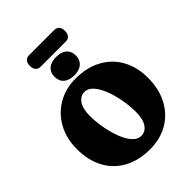

<svg xmlns="http://www.w3.org/2000/svg" viewBox="-294 -1195 1345 1345"><g transform="rotate(-45 378.0 -523.0)"><path d="M363 -710Q474.5 -710 556 -665.5Q637.5 -621 681.8 -541Q726 -461 726 -355Q726 -246 683 -163.8Q640 -81.5 562.8 -35.8Q485.5 10 382.5 10Q271.5 10 190 -34.2Q108.5 -78.5 64.2 -160.2Q20 -242 20 -354Q20 -458 64 -538.2Q108 -618.5 185.2 -664.2Q262.5 -710 363 -710ZM497.5 -247Q497.5 -289.5 490.8 -337.5Q484 -385.5 471 -432Q458 -478.5 439 -516.5Q420 -554.5 395.5 -577.2Q371 -600 341 -600Q300 -600 274.2 -562.2Q248.5 -524.5 248.5 -453Q248.5 -410.5 255.2 -362.5Q262 -314.5 275 -268Q288 -221.5 307 -183.5Q326 -145.5 350.5 -122.8Q375 -100 405 -100Q446.5 -100 472 -137.8Q497.5 -175.5 497.5 -247ZM373.5 -731.5Q323.5 -731.5 295.5 -755.5Q267.5 -779.5 267.5 -823.5Q267.5 -865.5 295.5 -889.5Q323.5 -913.5 373.5 -913.5Q424 -913.5 451.5 -889.5Q479 -865.5 479 -823.5Q479 -780.5 451.5 -756Q424 -731.5 373.5 -731.5ZM199.5 -998.5Q199.5 -1027 212.8 -1041.5Q226 -1056 248.5 -1056H498Q520.5 -1056 533.8 -1041.5Q547 -1027 547 -999Q547 -970.5 533.8 -956Q520.5 -941.5 498 -941.5H248.5Q226 -941.5 212.8 -956.2Q199.5 -971 199.5 -998.5Z"/></g></svg>

Font: Fraunces 144pt SuperSoft Black
Style: Regular
Weight: 900
Version: Version 1.000;[b76b70a41]